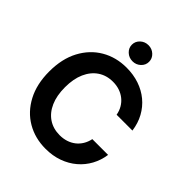

<svg xmlns="http://www.w3.org/2000/svg" viewBox="-257 -1092 1253 1253"><g transform="rotate(45 369.0 -466.0)"><path d="M380.4 10.7Q283.2 10.7 206.3 -34.2Q129.4 -79.1 85 -163.1Q40.5 -247.1 40.5 -363.3Q40.5 -480.5 85.2 -564.5Q129.9 -648.4 206.8 -693.4Q283.7 -738.3 380.4 -738.3Q443.4 -738.3 497.6 -720Q551.8 -701.7 593.8 -667Q635.7 -632.3 662.4 -583.7Q689 -535.2 697.3 -474.6H551.3Q545.9 -505.9 531 -531Q516.1 -556.2 494.1 -573.7Q472.2 -591.3 444.1 -600.8Q416 -610.4 382.8 -610.4Q323.2 -610.4 279.1 -580.6Q234.9 -550.8 210.4 -495.6Q186 -440.4 186 -363.3Q186 -286.1 210.4 -231Q234.9 -175.8 279.1 -146.5Q323.2 -117.2 382.8 -117.2Q415 -117.2 443.1 -126.2Q471.2 -135.3 493.4 -152.6Q515.6 -169.9 530.5 -194.6Q545.4 -219.2 551.8 -250H697.3Q689.5 -194.3 663.6 -146.7Q637.7 -99.1 596.4 -64Q555.2 -28.8 500.5 -9Q445.8 10.7 380.4 10.7ZM377.9 -794.4Q344.7 -794.4 321.5 -816.2Q298.3 -837.9 298.3 -868.7Q298.3 -899.4 321.5 -921.1Q344.7 -942.9 377.9 -942.9Q410.6 -942.9 433.8 -921.1Q457 -899.4 457 -868.7Q457 -837.9 433.8 -816.2Q410.6 -794.4 377.9 -794.4Z"/></g></svg>

Font: Inter Cardless Tabular Bold
Style: Bold
Weight: 700
Designer: Rasmus Andersson
Foundry: rsms
Version: Version 4.000;git-4fc901f